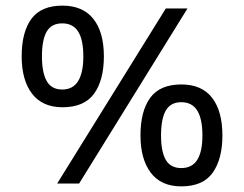

<svg xmlns="http://www.w3.org/2000/svg" viewBox="-20 -652 868 682"><path d="M569 -622H646L261 0H183ZM202 -271Q131 -271 94 -319Q57 -367 57 -452Q57 -538 91.5 -585Q126 -632 202 -632Q274 -632 311.5 -585Q349 -538 349 -452Q349 -367 314 -319Q279 -271 202 -271ZM201 -334Q239 -334 257.5 -364Q276 -394 276 -452Q276 -511 257.5 -540Q239 -569 201 -569Q163 -569 146 -540Q129 -511 129 -452Q129 -394 146 -364Q163 -334 201 -334ZM624 10Q552 10 515.5 -38.5Q479 -87 479 -171Q479 -257 513.5 -304.5Q548 -352 624 -352Q697 -352 733.5 -304.5Q770 -257 770 -171Q770 -87 735.5 -38.5Q701 10 624 10ZM624 -55Q662 -55 680.5 -84Q699 -113 699 -171Q699 -230 680.5 -259.5Q662 -289 624 -289Q586 -289 569 -259.5Q552 -230 552 -171Q552 -113 569 -84Q586 -55 624 -55Z"/></svg>

Font: lkorean85
Style: Book
Weight: 400
Designer: Jelle Bosma - Monotype Design Team
Foundry: Monotype Imaging Inc.
Version: Version 2.003